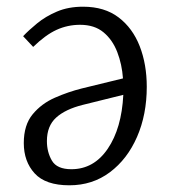

<svg xmlns="http://www.w3.org/2000/svg" viewBox="-20 -539 509 573"><path d="M187 14Q116 14 83.5 -21.5Q51 -57 51 -112Q51 -166 77.5 -198Q104 -230 144 -247.5Q184 -265 224 -275L347 -305Q344 -347 330 -383.5Q316 -420 289 -442.5Q262 -465 219 -465Q182 -465 149 -450Q116 -435 79 -399L49 -431Q66 -449 91 -469.5Q116 -490 150 -504.5Q184 -519 228 -519Q292 -519 334 -487Q376 -455 397 -401Q418 -347 418 -280Q418 -197 389 -130.5Q360 -64 308 -25Q256 14 187 14ZM193 -34Q260 -34 301.5 -95Q343 -156 348 -256L227 -226Q175 -213 147.5 -188Q120 -163 120 -118Q120 -85 135 -59.5Q150 -34 193 -34Z"/></svg>

Font: Literata 12pt Light
Style: Italic
Weight: 300
Italic angle: -2°
Designer: Latin by Veronika Burian and Jose Scaglione. Greek by Irene Vlachou. Cyrillic by Vera Evstafieva
Foundry: TypeTogether
Version: Version 3.002